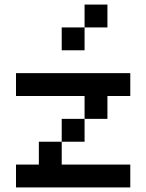

<svg xmlns="http://www.w3.org/2000/svg" viewBox="-20 -820 640 840"><path d="M50 0V-100H150V-200H250V-300H350V-400H50V-500H550V-400H450V-300H350V-200H250V-100H550V0ZM250 -600V-700H350V-800H450V-700H350V-600Z"/></svg>

Font: Matrix Sans
Style: Regular
Weight: 400
Designer: Brad Neil
Version: Version 1.100